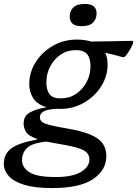

<svg xmlns="http://www.w3.org/2000/svg" viewBox="-80 -723 697 975"><path d="M185 232Q97 232 43 215.5Q-11 199 -35.8 170.8Q-60.5 142.5 -60.5 108.5Q-60.5 60.5 -24.5 32Q11.5 3.5 108 -14.5L108.5 -17.5Q63 -33.5 51.5 -54Q40 -74.5 40 -95.5Q40 -134.5 71.8 -152Q103.5 -169.5 156.5 -178.5Q108 -193 88.2 -225Q68.5 -257 68.5 -295.5Q68.5 -355.5 101 -407Q133.5 -458.5 188.2 -490.2Q243 -522 309.5 -522Q351.5 -522 382.5 -512Q424.5 -512.5 467.2 -513.2Q510 -514 543 -514.8Q576 -515.5 589.5 -515.5Q596.5 -515.5 596.5 -510Q596.5 -501.5 586.5 -482.8Q576.5 -464 565 -448.2Q553.5 -432.5 548.5 -432.5Q541.5 -432.5 520.8 -438.8Q500 -445 454 -455Q466.5 -429.5 466.5 -396Q466.5 -336.5 434 -285Q401.5 -233.5 347 -201.8Q292.5 -170 225.5 -170Q216 -170 207.5 -170.5Q159 -167.5 140.8 -156.8Q122.5 -146 122.5 -128Q122.5 -115 131.2 -106Q140 -97 169.2 -89Q198.5 -81 260.5 -70.5Q338.5 -57.5 382 -38.2Q425.5 -19 442.8 7.8Q460 34.5 460 70Q460 141.5 392.2 186.8Q324.5 232 185 232ZM230.5 -223.5Q273.5 -224 307 -246.8Q340.5 -269.5 360 -306.5Q379.5 -343.5 379.5 -387Q379.5 -427.5 362.5 -448Q345.5 -468.5 304.5 -468.5Q262 -468.5 228.2 -445.8Q194.5 -423 175 -385.8Q155.5 -348.5 155.5 -305Q155.5 -264.5 172.5 -243.5Q189.5 -222.5 230.5 -223.5ZM32 90.5Q32 128.5 70.2 152.2Q108.5 176 203.5 176Q287.5 176 330.8 150.2Q374 124.5 374 87.5Q374 65.5 360 51.2Q346 37 307.5 26.2Q269 15.5 195.5 3.5Q174.5 0 156 -4Q82 3.5 57 28.5Q32 53.5 32 90.5ZM334.5 -590Q274 -590 274 -639Q274 -667.5 292.5 -685.2Q311 -703 350.5 -703Q410.5 -703 410.5 -655.5Q410.5 -626.5 392.2 -608.2Q374 -590 334.5 -590Z"/></svg>

Font: Newsreader 6pt
Style: Italic
Weight: 400
Italic angle: -17°
Designer: Hugues Gentile
Foundry: Production Type
Version: Version 1.003; ttfautohint (v1.8.3)